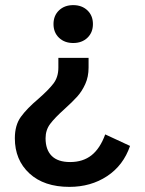

<svg xmlns="http://www.w3.org/2000/svg" viewBox="-20 -480 566 750"><path d="M189 -386Q189 -419 210.5 -439.5Q232 -460 266 -460Q300 -460 321.5 -439.5Q343 -419 343 -386Q343 -353 321.5 -332.5Q300 -312 266 -312Q232 -312 210.5 -332.5Q189 -353 189 -386ZM38 60Q38 9 61.5 -23.5Q85 -56 130 -94Q170 -129 189 -154Q208 -179 208 -216V-254H326V-216Q326 -180 313 -151.5Q300 -123 281.5 -102.5Q263 -82 232 -54Q194 -20 176 4Q158 28 158 60Q158 105 182 129Q206 153 254 153Q304 153 337.5 126.5Q371 100 391 45L488 90Q462 166 398.5 208Q335 250 251 250Q152 250 95 197.5Q38 145 38 60Z"/></svg>

Font: Niramit SemiBold
Style: Regular
Weight: 600
Designer: Katatrad Aksorn Co.,Ltd.
Foundry: Cadson Demak Co.,Ltd.
Version: Version 1.001; ttfautohint (v1.6)